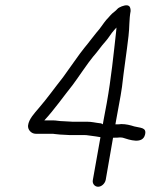

<svg xmlns="http://www.w3.org/2000/svg" viewBox="-20 -691 592 732"><path d="M363 -221H362C343 -223 331 -227 310 -227H255C243 -227 231 -229 219 -229C206 -229 195 -232 183 -232H149C187 -273 221 -322 257 -367C273 -388 317 -454 335 -475C353 -495 364 -513 383 -534C394 -546 403 -563 415 -576L424 -586L423 -573C413 -484 404 -393 387 -298C383 -277 379 -256 375 -234L372 -217C369 -218 367 -221 363 -221ZM436 -167C439 -167 443 -167 448 -166C473 -158 524 -140 533 -178C540 -206 514 -203 492 -209C476 -214 461 -218 442 -218C438 -217 431 -217 425 -217H420L423 -234C430 -276 439 -316 445 -359C452 -423 463 -492 470 -554C474 -586 472 -617 478 -649C478 -658 476 -664 473 -667C465 -675 447 -669 434 -662C428 -659 425 -653 417 -647C403 -637 397 -627 385 -615C374 -602 362 -582 348 -567C332 -548 319 -529 302 -509C285 -489 238 -420 220 -396C189 -357 160 -316 128 -279C111 -259 90 -237 87 -213C85 -197 99 -181 116 -181H175C181 -181 184 -181 189 -180L209 -178C222 -178 235 -176 246 -176H301C306 -176 311 -176 315 -175L330 -173C340 -172 351 -170 363 -168L334 -5C331 9 341 21 354 21C367 21 380 9 383 -5L411 -166H416C423 -166 430 -166 436 -167ZM502 -154ZM385 -611ZM348 -563ZM209 -178Z"/></svg>

Font: Blanket
Style: LightObl
Weight: 300
Foundry: Cannot Into Space Fonts
Version: Version 0.9